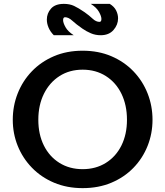

<svg xmlns="http://www.w3.org/2000/svg" viewBox="-20 -967 854 992"><path d="M407 5Q326 5 259.5 -23Q193 -51 145 -100.5Q97 -150 71.5 -213.5Q46 -277 46 -348Q46 -420 71.5 -484.5Q97 -549 144.5 -598.5Q192 -648 258.5 -676.5Q325 -705 407 -705Q489 -705 555.5 -676.5Q622 -648 669.5 -598.5Q717 -549 742.5 -484.5Q768 -420 768 -348Q768 -277 742.5 -213Q717 -149 669.5 -100Q622 -51 555.5 -23Q489 5 407 5ZM407 -93Q475 -93 527 -125.5Q579 -158 607.5 -215.5Q636 -273 636 -348Q636 -424 607.5 -482.5Q579 -541 527 -574Q475 -607 407 -607Q339 -607 287.5 -574Q236 -541 207 -482.5Q178 -424 178 -348Q178 -273 206.5 -215.5Q235 -158 287 -125.5Q339 -93 407 -93ZM258 -785Q240 -803 231 -824Q222 -845 222 -866Q222 -898 243.5 -922.5Q265 -947 310 -947Q340 -947 362.5 -936.5Q385 -926 417 -904Q441 -887 458.5 -870.5Q476 -854 494 -854Q504 -854 504 -869Q504 -883 491.5 -905.5Q479 -928 449 -947H547Q570 -933 580 -913Q590 -893 590 -872Q590 -839 566.5 -812Q543 -785 500 -785Q473 -785 449.5 -795Q426 -805 406 -819Q373 -842 353.5 -860Q334 -878 316 -878Q306 -878 306 -863Q306 -849 318.5 -826.5Q331 -804 361 -785Z"/></svg>

Font: Panamera
Style: Bold
Weight: 700
Designer: Bastien Sozeau
Foundry: NBR — Bastien Sozeau
Version: Version 3.002; ttfautohint (v1.8.4.7-5d5b);gftools[0.9.33]